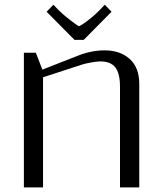

<svg xmlns="http://www.w3.org/2000/svg" viewBox="-20 -812 707 832"><path d="M342.8 -639.2H302.7L182.1 -761.2L211.4 -791.5L234.4 -767.6Q250 -751.5 283.9 -725.1Q317.9 -698.7 322.8 -698.7Q325.7 -698.7 340.3 -708.5Q355 -718.3 375.7 -735.1Q396.5 -752 411.1 -767.6L434.1 -791.5L463.4 -761.2ZM500 -436.5Q500 -494.1 479.7 -520Q459.5 -545.9 414.6 -545.9Q400.9 -545.9 376 -541.5Q351.1 -537.1 335.4 -532.2L166.5 -477.1V0H83.5V-583.5H135.3L163.6 -510.3L315.4 -569.8Q375 -593.8 433.1 -593.8Q501 -593.8 542.2 -556.4Q583.5 -519 583.5 -448.7V0H500Z"/></svg>

Font: Resagnicto
Style: Regular
Weight: 500
Version: Version 0.9991